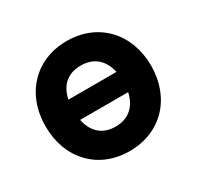

<svg xmlns="http://www.w3.org/2000/svg" viewBox="-128 -701 883 862"><g transform="rotate(-30 313.5 -270.0)"><path d="M313 15C475 15 587 -102 587 -270C587 -437 476 -555 313 -555C153 -555 40 -439 40 -270C40 -103 150 15 313 15ZM189 -218H438C424 -153.5 382.5 -112 313 -112C244.5 -112 202.5 -151.5 189 -218ZM189 -323C202 -387 242 -428 313 -428C382 -428 424 -388 438 -323Z"/></g></svg>

Font: Eudonet ExtraBold
Style: Regular
Weight: 800
Designer: Mikhail Sharanda
Foundry: Mikhail Sharanda
Version: Version 4.503;Glyphs 3.1.2 (3151)